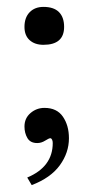

<svg xmlns="http://www.w3.org/2000/svg" viewBox="-20 -423 257 557"><path d="M166 -345Q166 -293 106 -293Q81 -293 66 -306.5Q51 -320 51 -345Q51 -372 66 -387.5Q81 -403 106 -403Q136 -403 151 -388Q166 -373 166 -345ZM180 -22Q180 20 153.5 56.5Q127 93 72 114L59 92Q133 61 133 -8Q133 -14 131 -18Q129 -22 126 -22Q122 -22 111 -15Q100 -8 88 -8Q68 -8 59.5 -22.5Q51 -37 51 -56Q51 -80 68.5 -95Q86 -110 109 -110Q145 -110 162.5 -84.5Q180 -59 180 -22Z"/></svg>

Font: Gupter
Style: Regular
Weight: 400
Designer: Octavio Pardo
Version: Version 1.000